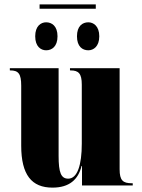

<svg xmlns="http://www.w3.org/2000/svg" viewBox="-20 -848 651 878"><path d="M161 -808H418V-828H161ZM191 -618C217 -618 243 -635 243 -682C243 -729 217 -746 191 -746C167 -746 141 -729 141 -682C141 -635 167 -618 191 -618ZM384 -618C407 -618 434 -635 434 -682C434 -729 407 -746 384 -746C357 -746 332 -729 332 -682C332 -635 357 -618 384 -618ZM220 10C297 10 338 -27 353 -89H355V0H587V-10H583C542 -10 527 -23 527 -74V-536H300V-526H303C339 -526 354 -512 354 -461V-191C354 -94 334 -31 292 -31C259 -31 248 -59 248 -135V-536H25V-526H27C64 -526 77 -511 77 -456V-182C77 -48 125 10 220 10Z"/></svg>

Font: Noto Serif Display Condensed Black
Style: Regular
Weight: 900
Width: 3
Designer: Monotype Design Team
Foundry: Monotype Imaging Inc.
Version: Version 2.009